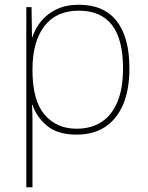

<svg xmlns="http://www.w3.org/2000/svg" viewBox="-20 -558 623 810"><path d="M313 -538Q418 -538 472 -469.5Q526 -401 526 -269Q526 -180 499.5 -117.5Q473 -55 423.5 -22.5Q374 10 303 10Q224 10 179 -27Q134 -64 117 -116H115Q117 -82 117 -49.5Q117 -17 117 15V232H91V-528H113L115 -402H117Q128 -437 153 -468Q178 -499 218 -518.5Q258 -538 313 -538ZM313 -513Q217 -513 167 -447.5Q117 -382 117 -265V-262Q117 -135 167.5 -75Q218 -15 303 -15Q365 -15 408.5 -43.5Q452 -72 475.5 -128.5Q499 -185 499 -269Q499 -393 452 -453Q405 -513 313 -513Z"/></svg>

Font: Noto Sans Cham Thin
Style: Regular
Weight: 250
Version: Version 2.002